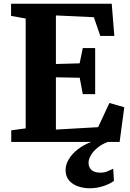

<svg xmlns="http://www.w3.org/2000/svg" viewBox="-20 -763 698 1032"><path d="M118 -73V-663.5L39.5 -677.5V-743H580.5L594.5 -570H519L484.5 -670.5L280.5 -680V-419L408 -422.5L425 -504.5H491.5V-257H425L408.5 -345L280.5 -347.5V-66.5L507.5 -79.5L568 -209.5L648 -186.5L623 0H40.5V-62.5ZM461 249Q430.5 249 400.5 239Q370.5 229 351.5 207.2Q332.5 185.5 332.5 150.5Q332.5 122.5 349.2 93.8Q366 65 397.5 40.2Q429 15.5 472 -1L507 -5L561.5 -1Q527 12 503.5 31.5Q480 51 468 72.2Q456 93.5 456 112Q456 137 472.2 151Q488.5 165 519 165Q541 165 556.8 158.2Q572.5 151.5 588.5 144L592.5 209Q572.5 225 536.2 237Q500 249 461 249Z"/></svg>

Font: Merriweather 20pt ExtraBold
Style: Regular
Weight: 800
Version: Version 2.100